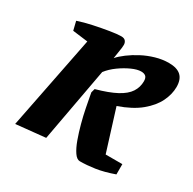

<svg xmlns="http://www.w3.org/2000/svg" viewBox="-123 -641 780 777"><g transform="rotate(30 267.5 -252.5)"><path d="M39 10 125 -425 54 -434 44 -475Q73 -485 110.5 -493Q148 -501 182 -506.5Q216 -512 234 -512Q248 -512 254 -504.5Q260 -497 260 -487Q260 -475 257 -458.5Q254 -442 251 -420Q264 -435 286 -451.5Q308 -468 335.5 -482.5Q363 -497 394 -506Q425 -515 455 -515Q493 -515 511.5 -498Q530 -481 530 -446Q530 -412 513 -377Q496 -342 458.5 -311Q421 -280 358 -258L418 -66H496V-18Q448 -1 410.5 4.5Q373 10 341 10Q327 10 314 -9Q301 -28 290 -58.5Q279 -89 270 -122.5Q261 -156 255 -186.5Q249 -217 245.5 -236Q242 -255 242 -255L247 -273Q305 -289 339.5 -307.5Q374 -326 389 -349Q404 -372 404 -400Q404 -416 396.5 -422.5Q389 -429 375 -429Q357 -429 331.5 -417.5Q306 -406 281 -388Q256 -370 239 -348L176 -4Z"/></g></svg>

Font: Manuale
Style: Bold Italic
Weight: 700
Italic angle: -11°
Version: Version 1.002